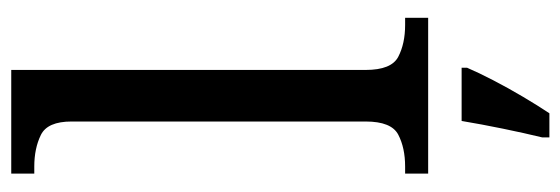

<svg xmlns="http://www.w3.org/2000/svg" viewBox="-356 -444 1021 350"><g transform="rotate(-90 155.0 -269.5)"><path d="M13 0V-42H26Q60 -42 84 -54.5Q108 -67 108 -114V-650Q108 -694 83.5 -706Q59 -718 26 -718H13V-760H202V-114Q202 -67 226 -54.5Q250 -42 284 -42H297V0ZM79 208Q87 175 95 136Q103 97 109 61H206V71Q197 92 183 119Q169 146 153 173Q137 200 123 221H79Z"/></g></svg>

Font: Noto Serif Khitan Small Script
Style: Regular
Weight: 400
Designer: LIU Zhao, ZHANG Congyu, Kushim JIANG
Foundry: Guyu Beijing Co. Ltd.
Version: Version 1.000; ttfautohint (v1.8.4.7-5d5b)